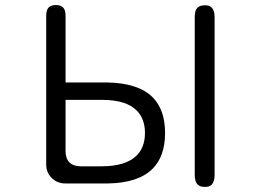

<svg xmlns="http://www.w3.org/2000/svg" viewBox="-20 -733 1040 765"><path d="M587.9 -345.7Q532.2 -401.4 411.1 -404.3H241.2V-668.9Q241.2 -693.4 231.4 -703.1Q221.7 -712.9 202.6 -712.9Q183.6 -712.9 173.8 -703.1Q164.1 -693.4 164.1 -668.9V-77.1Q164.1 -45.9 186 -23.9Q208 -2 241.2 -2H409.2Q531.2 -3.9 587.9 -60.5Q637.7 -110.4 637.7 -203.1Q637.7 -295.9 587.9 -345.7ZM795.9 -711.9Q776.4 -711.9 766.1 -701.7Q755.9 -691.4 755.9 -665V-36.1Q755.9 -8.8 767.6 2Q776.4 11.7 795.9 11.7Q808.6 11.7 814.5 8.8Q820.3 5.9 823.2 2.9Q835 -8.8 835 -36.1V-665Q835 -701.2 812.5 -710Q805.7 -711.9 795.9 -711.9ZM301.8 -70.3Q272.5 -70.3 256.8 -85.9Q241.2 -101.6 241.2 -130.9V-335H391.6Q483.4 -334 524.4 -293Q557.6 -259.8 557.6 -203.1Q557.6 -146.5 524.4 -113.3Q481.4 -70.3 382.8 -70.3Z"/></svg>

Font: FakePearl
Style: ExtraLight
Weight: 300
Version: Version 1.2